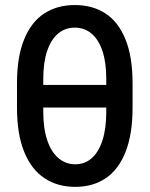

<svg xmlns="http://www.w3.org/2000/svg" viewBox="-20 -726 590 756"><path d="M276.4 9.8Q206.5 9.8 155 -24.4Q103.5 -58.6 75.2 -128.2Q46.9 -197.8 46.9 -301.8V-398.4Q46.9 -502 75 -570.8Q103 -639.6 154.1 -672.9Q205.1 -706.1 274.4 -706.1Q344.7 -706.1 395.5 -672.9Q446.3 -639.6 474.1 -570.8Q502 -502 502 -398.4V-301.8Q502 -197.8 474.4 -127.9Q446.8 -58.1 396.2 -24.2Q345.7 9.8 276.4 9.8ZM274.4 -617.2Q236.8 -617.2 209 -594Q181.2 -570.8 165.8 -525.6Q150.4 -480.5 150.4 -416V-391.6H398.4V-416Q398.4 -481 383.1 -526.1Q367.7 -571.3 339.8 -594.2Q312 -617.2 274.4 -617.2ZM276.4 -79.1Q313.5 -79.1 340.8 -102.8Q368.2 -126.5 383.3 -172.9Q398.4 -219.2 398.4 -285.2V-302.7H150.4V-285.2Q150.4 -220.2 166 -173.8Q181.6 -127.4 210.2 -103.3Q238.8 -79.1 276.4 -79.1Z"/></svg>

Font: Pretendard Medium
Style: Regular
Weight: 500
Designer: Base glyphs from Inter by Rasmus Andersson; Hangeul glyphs from Noto Sans CJK(Source Han Sans) by Jang Soo-young and Kan
Foundry: Kil Hyung-jin
Version: Version 1.309